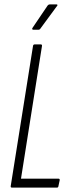

<svg xmlns="http://www.w3.org/2000/svg" viewBox="-20 -858 331 878"><path d="M35 0Q28 0 29 -7L131 -648Q132 -655 139 -655H166Q173 -655 172 -648L76 -41H247Q254 -41 253 -34L247 -6Q246 0 240 0ZM132 -722Q129 -722 127.5 -724.5Q126 -727 129 -731L198 -833Q202 -838 208 -838H238Q241 -838 242.5 -836Q244 -834 241 -831L166 -729Q162 -722 156 -722Z"/></svg>

Font: Sofia Sans Extra Condensed Light
Style: Italic
Weight: 300
Italic angle: -9°
Version: Version 4.100